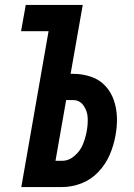

<svg xmlns="http://www.w3.org/2000/svg" viewBox="-20 -755 540 775"><path d="M66 0 176 -629H65L84 -735H314L265 -457H275Q312 -457 346.5 -445.5Q381 -434 404.5 -409Q428 -384 439.5 -350.5Q451 -317 452 -280.5Q453 -244 446 -207Q439 -168 423 -130.5Q407 -93 377.5 -61.5Q348 -30 309 -15Q270 0 231 0ZM204 -106H231Q258 -106 281 -126Q304 -146 314.5 -172Q325 -198 330 -225Q335 -252 334 -279Q333 -306 317.5 -328.5Q302 -351 275 -351H247Z"/></svg>

Font: Iosevka SS08
Style: Bold Italic
Weight: 700
Italic angle: -10°
Monospace: yes
Designer: Belleve Invis
Foundry: Belleve Invis
Version: 2.1.0; ttfautohint (v1.8.2)